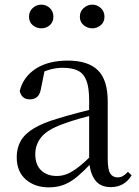

<svg xmlns="http://www.w3.org/2000/svg" viewBox="-20 -792 597 827"><path d="M190 15Q130 15 91 -19Q52 -53 52 -115Q52 -154 69 -184.5Q86 -215 125.5 -239Q165 -263 231 -282Q273 -295 319 -307Q365 -319 405 -328V-303Q365 -293 324 -281.5Q283 -270 249 -257Q185 -234 158.5 -202Q132 -170 132 -128Q132 -82 157.5 -58Q183 -34 225 -34Q248 -34 270 -43Q292 -52 320 -74Q348 -96 386 -134L395 -87H371Q340 -54 312.5 -31Q285 -8 256 3.5Q227 15 190 15ZM457 14Q412 14 389.5 -16.5Q367 -47 364 -100V-103V-359Q364 -415 352 -445.5Q340 -476 315 -488Q290 -500 250 -500Q221 -500 192 -491.5Q163 -483 130 -465L173 -492L157 -413Q153 -386 140.5 -375Q128 -364 109 -364Q73 -364 65 -400Q80 -461 134 -496Q188 -531 272 -531Q359 -531 401.5 -489.5Q444 -448 444 -355V-108Q444 -61 455 -44.5Q466 -28 486 -28Q499 -28 509 -33.5Q519 -39 531 -52L547 -37Q531 -11 508.5 1.5Q486 14 457 14ZM158 -670Q137 -670 121 -683.5Q105 -697 105 -720Q105 -743 121 -757.5Q137 -772 158 -772Q179 -772 194.5 -757.5Q210 -743 210 -720Q210 -697 194.5 -683.5Q179 -670 158 -670ZM378 -670Q357 -670 340.5 -683.5Q324 -697 324 -720Q324 -743 340.5 -757.5Q357 -772 378 -772Q398 -772 414 -757.5Q430 -743 430 -720Q430 -697 414 -683.5Q398 -670 378 -670Z"/></svg>

Font: Noto Serif TC ExtraLight
Style: Regular
Weight: 400
Version: Version 2.002-H1;hotconv 1.1.0;makeotfexe 2.6.0